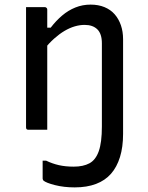

<svg xmlns="http://www.w3.org/2000/svg" viewBox="-20 -563 640 833"><path d="M300 160Q341 160 368 145.5Q395 131 408.5 93Q422 55 422 -14L514 -1Q514 3 514 6Q514 9 514 11.5Q514 14 514 18Q514 75 500.5 118.5Q487 162 461.5 191Q436 220 396.5 235Q357 250 304 250Q257 250 218 240Q179 230 168 220Q167 218 166 216Q165 214 165 212Q165 192 165 172.5Q165 153 165 134H180Q207 147 235.5 153.5Q264 160 300 160ZM373 -543Q407 -543 433.5 -532Q460 -521 477.5 -501Q495 -481 504.5 -453.5Q514 -426 514 -393Q514 -345 514 -297Q514 -249 514 -200.5Q514 -152 514 -103Q514 -77 514 -51.5Q514 -26 514 0Q492 0 473.5 0Q455 0 433 0Q428 0 425 -3Q422 -6 422 -11Q422 -57 422 -102.5Q422 -148 422 -193.5Q422 -239 422 -284.5Q422 -330 422 -375Q422 -416 402.5 -435.5Q383 -455 347 -455Q326 -455 304 -448.5Q282 -442 260 -429Q238 -416 215.5 -396Q193 -376 170 -348V-443H200Q223 -473 249.5 -495.5Q276 -518 307 -530.5Q338 -543 373 -543ZM174 -532Q178 -532 180 -530.5Q182 -529 183.5 -527Q185 -525 185 -521Q185 -435 185 -348Q185 -261 185 -174Q185 -87 185 0Q171 0 158 0Q145 0 132 0Q119 0 104 0Q101 0 99 -0.5Q97 -1 95.5 -2.5Q94 -4 93.5 -6Q93 -8 93 -11Q93 -64 93 -117Q93 -170 93 -222Q93 -274 93 -327Q93 -380 93 -433Q93 -465 93 -490.5Q93 -516 93 -532Q109 -532 122.5 -532Q136 -532 148.5 -532Q161 -532 174 -532Z"/></svg>

Font: Recursive
Style: Regular
Weight: 400
Version: Version 1.085